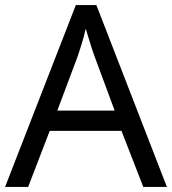

<svg xmlns="http://www.w3.org/2000/svg" viewBox="-20 -737 679 757"><path d="M545 0 459 -221H176L91 0H0L279 -717H360L638 0ZM352 -517Q349 -525 342 -546Q335 -567 328.5 -589.5Q322 -612 318 -624Q311 -593 302 -563.5Q293 -534 287 -517L206 -301H432Z"/></svg>

Font: Noto Sans Multani
Style: Regular
Weight: 400
Designer: Monotype Design Team
Foundry: Monotype Imaging Inc.
Version: Version 2.002; ttfautohint (v1.8.4.7-5d5b)